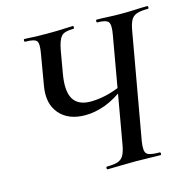

<svg xmlns="http://www.w3.org/2000/svg" viewBox="-95 -720 813 814"><g transform="rotate(-15 312.0 -312.5)"><path d="M280 0Q276 0 276 -6Q276 -12 280 -12Q312 -12 328.5 -18Q345 -24 353.5 -39.5Q362 -55 367 -83L448 -544Q456 -587 446.5 -600Q437 -613 398 -613Q395 -613 395 -619Q395 -625 398 -625Q421 -625 448 -623.5Q475 -622 507 -622Q540 -622 569 -623.5Q598 -625 620 -625Q624 -625 624 -619Q624 -613 620 -613Q588 -613 571 -607Q554 -601 545.5 -585.5Q537 -570 532 -541L450 -78Q443 -35 454.5 -23.5Q466 -12 511 -12Q515 -12 515 -6Q515 0 511 0Q488 0 460 -1Q432 -2 401 -2Q366 -2 334.5 -1Q303 0 280 0ZM248 -246Q174 -246 135.5 -291Q97 -336 110 -411L133 -546Q141 -590 131.5 -601.5Q122 -613 82 -613Q78 -613 78 -619Q78 -625 82 -625Q95 -625 105.5 -624Q116 -623 133.5 -622.5Q151 -622 184 -622Q227 -622 252 -623.5Q277 -625 294 -625Q297 -625 297 -619Q297 -613 294 -613Q253 -613 239.5 -597.5Q226 -582 218 -539L201 -441Q188 -367 209 -331.5Q230 -296 285 -296Q316 -296 350.5 -303.5Q385 -311 426 -329L433 -319Q381 -279 336 -262.5Q291 -246 248 -246Z"/></g></svg>

Font: Cormorant SemiBold
Style: Italic
Weight: 600
Italic angle: -10°
Designer: Christian Thalmann (Catharsis Fonts)
Foundry: Catharsis Fonts
Version: Version 4.000